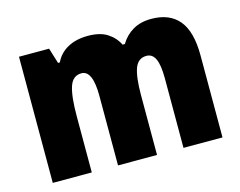

<svg xmlns="http://www.w3.org/2000/svg" viewBox="-83 -688 1018 813"><g transform="rotate(-15 426.0 -281.5)"><path d="M637 -563Q717 -563 758 -513.5Q799 -464 799 -360V0H628V-305Q628 -363 615.5 -390Q603 -417 577 -417Q540 -417 526 -379Q512 -341 512 -262V0H341V-305Q341 -417 292 -417Q254 -417 240 -375.5Q226 -334 226 -246V0H55V-553H187L208 -485H216Q233 -522 270 -542.5Q307 -563 359 -563Q412 -563 444 -542.5Q476 -522 492 -489H502Q523 -524 556.5 -543.5Q590 -563 637 -563Z"/></g></svg>

Font: Noto Sans Lao Condensed Black
Style: Regular
Weight: 900
Width: 3
Designer: Monotype Design Team
Foundry: Monotype Imaging Inc.
Version: Version 2.003; ttfautohint (v1.8.4.7-5d5b)